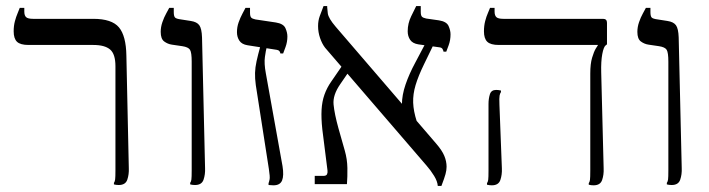

<svg xmlns="http://www.w3.org/2000/svg" viewBox="-20 -606 2334 632"><path d="M371 3Q367 3 362.5 2.5Q358 2 355 1V-4Q358 -8 359 -15.5Q360 -23 360 -46V-388Q360 -428 342.5 -443Q325 -458 287 -458H74Q47 -458 36 -468.5Q25 -479 25 -503Q25 -521 29 -536Q33 -551 38 -562.5Q43 -574 45 -580H60V-568Q60 -555 66 -549.5Q72 -544 89 -544H287Q348 -544 371.5 -516Q395 -488 396 -423L404 -53Q405 -32 399 -14.5Q393 3 371 3Z M622 3Q618 3 613.5 2.5Q609 2 606 1V-4Q609 -8 610 -15Q611 -22 611 -46V-403Q611 -433 605.5 -442Q600 -451 580 -454L546 -459Q532 -461 520.5 -469.5Q509 -478 509 -501Q509 -517 514.5 -533Q520 -549 527 -561.5Q534 -574 537 -580H552V-566Q552 -553 556 -548.5Q560 -544 576 -542L608 -537Q628 -534 636 -523Q644 -512 645 -483L655 -53Q656 -32 650 -14.5Q644 3 622 3Z M880 4Q876 4 871.5 3.5Q867 3 864 3V-3Q866 -8 867.5 -16Q869 -24 865 -50L822 -326Q819 -348 819.5 -366Q820 -384 824.5 -404.5Q829 -425 837 -454L858 -451Q855 -440 852 -418.5Q849 -397 855 -365L910 -59Q915 -28 908.5 -12Q902 4 880 4ZM903 -430Q902 -435 899.5 -438Q897 -441 891 -442L795 -457Q776 -460 768 -472Q760 -484 760 -500Q760 -517 765.5 -532.5Q771 -548 778 -561Q785 -574 788 -580H803V-564Q803 -552 807 -548Q811 -544 821 -542L888 -532Q913 -528 919.5 -513.5Q926 -499 926 -486Q926 -468 920 -451.5Q914 -435 912 -430Z M1421 6Q1420 -9 1409 -27Q1398 -45 1384 -61L1050 -449Q1040 -462 1033.5 -481Q1027 -500 1027 -520Q1027 -538 1032.5 -553Q1038 -568 1045 -586H1057V-582Q1057 -578 1059 -562Q1061 -546 1085 -518L1416 -133Q1435 -111 1442.5 -93Q1450 -75 1450 -57Q1450 -46 1446.5 -33Q1443 -20 1433 6ZM1016 0V-27H1044Q1054 -27 1056.5 -32.5Q1059 -38 1058 -45L1041 -180Q1037 -217 1038.5 -244.5Q1040 -272 1048 -294.5Q1056 -317 1070 -337L1116 -404L1135 -380L1100 -329Q1075 -293 1078 -262Q1081 -231 1094 -184L1115 -110Q1123 -82 1123.5 -53Q1124 -24 1122 0ZM1352 -206 1303 -262Q1303 -293 1315 -328Q1327 -363 1347 -400L1384 -470L1409 -463L1376 -395Q1357 -356 1348 -326Q1339 -296 1340 -268Q1341 -240 1352 -206ZM1440 -436Q1439 -441 1436.5 -445Q1434 -449 1428 -450L1357 -460Q1338 -463 1330 -475Q1322 -487 1322 -503Q1322 -529 1333.5 -552.5Q1345 -576 1350 -586H1365V-567Q1365 -555 1369 -551Q1373 -547 1383 -545L1425 -539Q1450 -535 1456.5 -520.5Q1463 -506 1463 -493Q1463 -474 1457 -457.5Q1451 -441 1449 -436Z M1934 4Q1930 4 1925.5 3.5Q1921 3 1918 2V-3Q1921 -7 1922 -14Q1923 -21 1923 -45V-364Q1923 -396 1929 -416Q1935 -436 1941 -446Q1947 -456 1948 -457V-458H1622Q1595 -458 1584 -468.5Q1573 -479 1573 -503Q1573 -521 1577 -536.5Q1581 -552 1586 -563Q1591 -574 1593 -580H1608V-568Q1608 -555 1614 -549.5Q1620 -544 1637 -544H1965Q1978 -544 1978 -531V-460L1974 -457Q1967 -452 1962.5 -428Q1958 -404 1959 -367L1967 -52Q1968 -31 1962 -13.5Q1956 4 1934 4ZM1599 4Q1591 4 1583 2V-3Q1586 -7 1587 -14Q1588 -21 1588 -45V-264Q1588 -281 1592.5 -295.5Q1597 -310 1613 -310Q1616 -310 1621 -309.5Q1626 -309 1629 -308V-303Q1626 -299 1624.5 -291.5Q1623 -284 1624 -261L1632 -52Q1633 -31 1627 -13.5Q1621 4 1599 4Z M2191 3Q2187 3 2182.5 2.5Q2178 2 2175 1V-4Q2178 -8 2179 -15Q2180 -22 2180 -46V-403Q2180 -433 2174.5 -442Q2169 -451 2149 -454L2115 -459Q2101 -461 2089.5 -469.5Q2078 -478 2078 -501Q2078 -517 2083.5 -533Q2089 -549 2096 -561.5Q2103 -574 2106 -580H2121V-566Q2121 -553 2125 -548.5Q2129 -544 2145 -542L2177 -537Q2197 -534 2205 -523Q2213 -512 2214 -483L2224 -53Q2225 -32 2219 -14.5Q2213 3 2191 3Z"/></svg>

Font: Frank Ruhl Libre Light
Style: Regular
Weight: 300
Designer: Yanek Iontef
Foundry: Fontef
Version: Version 6.003;gftools[0.9.30]